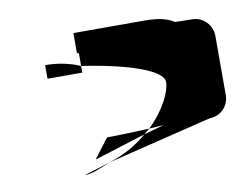

<svg xmlns="http://www.w3.org/2000/svg" viewBox="-56 -728 781 598"><g transform="rotate(-10 334.0 -429.0)"><path d="M105 -524H215V-545C183 -559 144 -567 105 -567ZM167 -208C191 -208 211 -218 251 -234ZM209 -250 372 -301 390 -316C344 -314 302 -312 256 -312ZM209 -586H215V-545C362 -523 467 -487 467 -450C467 -421 442 -366 390 -316C408 -317 420 -318 436 -319L372 -301C342 -275 303 -251 251 -234L581 -315C616 -315 643 -343 643 -378V-565C643 -599 615 -628 581 -628L527 -629C507 -642 482 -650 432 -650H209Z"/></g></svg>

Font: bitstorm
Style: maxext
Weight: 400
Version: Version 0.2